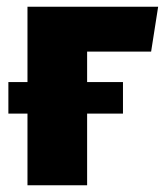

<svg xmlns="http://www.w3.org/2000/svg" viewBox="-20 -553 492 573"><path d="M431 -399H240V-308H347V-214H240V0H62V-214H5V-308H62V-533H452Z"/></svg>

Font: FiraGO ExtraBold
Style: Regular
Weight: 800
Designer: bBox Type
Foundry: bBox Type GmbH
Version: Version 1.001;PS 001.001;hotconv 1.0.88;makeotf.lib2.5.64775